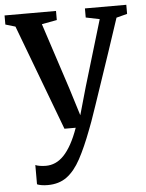

<svg xmlns="http://www.w3.org/2000/svg" viewBox="-55 -588 672 883"><g transform="rotate(-5 281.0 -146.0)"><path d="M129.5 251.5Q113.5 251.5 100.5 249.2Q87.5 247 80.5 243.5V154.5Q87 158 100.8 160.2Q114.5 162.5 129 162.5Q151.5 162.5 172.2 153.5Q193 144.5 211.8 125Q230.5 105.5 247.8 74.5Q265 43.5 280.5 0H228.5L45 -487.5L-0.5 -501V-543H237V-501L167 -488L267 -182.5L306.5 -55.5L342.5 -182.5L434 -488L370.5 -501V-543H561.5V-501L511.5 -488Q484.5 -405 460 -332.8Q435.5 -260.5 415.5 -201Q395.5 -141.5 380.2 -96.5Q365 -51.5 354.8 -23Q344.5 5.5 340.5 15Q311 93 282.5 145.8Q254 198.5 218 225Q182 251.5 129.5 251.5Z"/></g></svg>

Font: Merriweather 48pt Medium
Style: Regular
Weight: 500
Version: Version 2.100